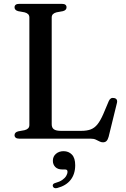

<svg xmlns="http://www.w3.org/2000/svg" viewBox="-20 -720 654 997"><path d="M306.5 -662 273.5 -656Q261.5 -653 255 -646.5Q248.5 -640 248.5 -629V-75Q248.5 -56.5 260 -48.5Q271.5 -40.5 296 -40.5H402Q431 -40.5 451 -48Q471 -55.5 486.2 -74.5Q501.5 -93.5 516.5 -128L545 -195.5Q549.5 -205.5 556.2 -209.2Q563 -213 572 -211Q582 -209.5 586 -202.8Q590 -196 587 -184.5L544 -9.5Q540 5 533.2 12Q526.5 19 514.5 19Q505 19 496.2 14.2Q487.5 9.5 477 4.8Q466.5 0 450 0H80Q67.5 0 61.5 -5Q55.5 -10 55.5 -18Q55.5 -33 74.5 -38L107.5 -44Q119.5 -47 126 -53.5Q132.5 -60 132.5 -71V-629Q132.5 -640 126 -646.5Q119.5 -653 107.5 -656L74.5 -662Q55.5 -667 55.5 -682Q55.5 -690.5 61.5 -695.2Q67.5 -700 80 -700H301Q314 -700 319.8 -695.2Q325.5 -690.5 325.5 -682Q325.5 -667 306.5 -662ZM304 160Q279.5 160 267 147Q254.5 134 254.5 115Q254.5 92.5 270.5 78.8Q286.5 65 310 65Q336.5 65 353.5 82.8Q370.5 100.5 370.5 138Q370.5 183.5 346.8 214Q323 244.5 276.5 256.5Q267.5 258.5 262 256Q256.5 253.5 254.5 247.5Q252.5 241.5 255.8 236.8Q259 232 267.5 230Q289.5 224 303.2 214.5Q317 205 323.8 193.5Q330.5 182 330.5 171.5Q330.5 160 318 160Z"/></svg>

Font: Fraunces Wonky
Style: Regular
Weight: 400
Version: Version 1.000;[b76b70a41]